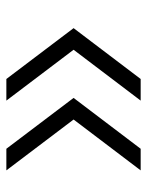

<svg xmlns="http://www.w3.org/2000/svg" viewBox="51 -583 462 604"><g transform="rotate(-90 282.0 -281.0)"><path d="M48 -69.5 208 -280.5 48 -492H116L276 -280.5L116 -69.5ZM267.5 -69.5 427.5 -280.5 267.5 -492H335.5L495.5 -280.5L335.5 -69.5Z"/></g></svg>

Font: Encode Sans Expanded Expanded Light
Style: Regular
Weight: 300
Width: 7
Designer: Multiple Designers
Foundry: Impallari Type
Version: Version 3.000; ttfautohint (v1.8.3) -l 8 -r 50 -G 200 -x 14 